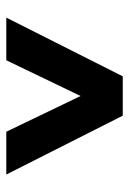

<svg xmlns="http://www.w3.org/2000/svg" viewBox="80 -860 410 610"><g transform="rotate(90 285.0 -555.0)"><path d="M36 -370 222.5 -740H347.5L534.5 -370H398.5L285 -606L171.5 -370Z"/></g></svg>

Font: Encode Sans Cnd
Style: Bold
Weight: 700
Width: 3
Designer: Multiple Designers
Foundry: Impallari Type
Version: Version 3.002; ttfautohint (v1.8.3) -l 8 -r 50 -G 200 -x 14 